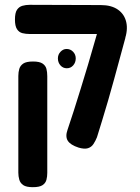

<svg xmlns="http://www.w3.org/2000/svg" viewBox="-20 -604 579 796"><path d="M306 8Q272 -3 261 -20.5Q250 -38 260 -66Q272 -101 286 -145Q300 -189 315 -237.5Q330 -286 345 -336Q360 -386 373 -432.5Q386 -479 398 -519L500 -448Q490 -411 478 -367Q466 -323 453.5 -277Q441 -231 428 -186.5Q415 -142 403 -103Q391 -64 382 -35Q376 -20 367.5 -7Q359 6 344.5 10.5Q330 15 306 8ZM116 172Q89 172 76.5 163.5Q64 155 60 141Q56 127 56 112V-289Q56 -305 60 -318.5Q64 -332 76.5 -340.5Q89 -349 117 -349Q144 -349 156.5 -340.5Q169 -332 172.5 -318.5Q176 -305 176 -288V113Q176 128 172.5 141.5Q169 155 156.5 163.5Q144 172 116 172ZM496 -436 397 -463H322H104Q87 -463 73 -466.5Q59 -470 50.5 -483Q42 -496 42 -523Q42 -551 50.5 -563.5Q59 -576 73 -580Q87 -584 103 -584L398 -583Q442 -583 469 -564Q496 -545 503.5 -512Q511 -479 496 -436ZM257 -321Q241 -321 230.5 -333Q220 -345 220 -362Q220 -378 231 -389.5Q242 -401 256 -401Q272 -401 283 -389.5Q294 -378 294 -362Q294 -345 283.5 -333Q273 -321 257 -321Z"/></svg>

Font: Fredoka SemiCondensed Medium
Style: Regular
Weight: 500
Width: 4
Designer: Ben Nathan
Foundry: Milena B. Brandão, Ben Nathan
Version: Version 2.001